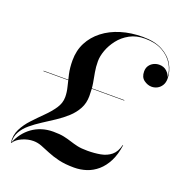

<svg xmlns="http://www.w3.org/2000/svg" viewBox="-139 -883 987 1036"><g transform="rotate(20 354.0 -365.0)"><path d="M32 20Q27 -21.5 44.5 -56.8Q62 -92 91.5 -123.5Q121 -155 151.2 -184.8Q181.5 -214.5 202.5 -245.5Q223.5 -276.5 223.5 -311Q223.5 -338.5 215.8 -368.8Q208 -399 200.2 -434Q192.5 -469 192.5 -511.5Q192.5 -568 216 -613.5Q239.5 -659 282 -692Q324.5 -725 381.8 -742.5Q439 -760 507 -760Q575 -760 619.8 -736Q664.5 -712 686.5 -673.8Q708.5 -635.5 708.5 -593Q708.5 -570.5 698.8 -554.8Q689 -539 673.8 -531Q658.5 -523 641.5 -523Q619 -523 597.5 -538.5Q576 -554 576 -587Q576 -607 585.5 -620.8Q595 -634.5 610 -641.8Q625 -649 641.5 -649Q668 -649 685 -633.2Q702 -617.5 705.5 -599.5Q705 -638 683.8 -673.8Q662.5 -709.5 621.8 -732.2Q581 -755 521 -755Q471 -755 433.8 -734.5Q396.5 -714 372 -682.2Q347.5 -650.5 335.2 -616.2Q323 -582 323 -554Q323 -520.5 328.2 -492.2Q333.5 -464 338.8 -433.5Q344 -403 344 -361Q344 -320 326.5 -287.8Q309 -255.5 280.8 -229.8Q252.5 -204 218.8 -181.8Q185 -159.5 151.5 -138Q118 -116.5 90.5 -93.5Q63 -70.5 47.5 -42.8Q32 -15 34.5 20ZM397.5 30Q346 30 308.8 21Q271.5 12 243.2 0Q215 -12 191.5 -21Q168 -30 144.5 -30Q113 -30 81.2 -16.2Q49.5 -2.5 35.5 20H33.5Q45.5 -10 64 -34.5Q82.5 -59 107 -76.8Q131.5 -94.5 161.8 -104.2Q192 -114 227.5 -114Q265 -114 289.2 -108.8Q313.5 -103.5 333.2 -97Q353 -90.5 376 -85.2Q399 -80 434.5 -80Q475 -80 509.8 -86.5Q544.5 -93 569 -113Q593.5 -133 603.5 -174H606Q598.5 -119 578.8 -80.2Q559 -41.5 530.8 -17Q502.5 7.5 468.5 18.8Q434.5 30 397.5 30ZM65 -402.5V-405H529V-402.5Z"/></g></svg>

Font: Bodoni Moda 72pt Medium
Style: Italic
Weight: 500
Italic angle: -13°
Designer: Owen Earl
Foundry: indestructible type
Version: Version 2.004